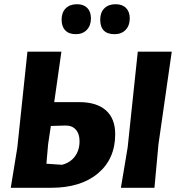

<svg xmlns="http://www.w3.org/2000/svg" viewBox="-20 -890 850 910"><path d="M345 -870Q376 -870 393.5 -852.5Q411 -835 411 -803Q411 -769 391.5 -748.5Q372 -728 339 -728Q307 -728 289.5 -746Q272 -764 272 -797Q272 -831 291.5 -850.5Q311 -870 345 -870ZM528 -870Q560 -870 577.5 -852Q595 -834 595 -803Q595 -769 575.5 -748.5Q556 -728 523 -728Q455 -728 455 -797Q455 -831 474.5 -850.5Q494 -870 528 -870ZM31 0 62 -190 110 -645H271L237 -406H355Q438 -406 482 -367Q526 -328 526 -254Q526 -137 444.5 -68.5Q363 0 223 0ZM794 -645 731 -206 712 0H553L585 -191L633 -645ZM208 -206 200 -114 274 -109Q313 -119 335 -148.5Q357 -178 357 -221Q357 -256 339 -276Q321 -296 288 -295L221 -293Z"/></svg>

Font: Alegreya Sans SC ExtraBold
Style: Italic
Weight: 800
Italic angle: -7°
Designer: Juan Pablo del Peral
Foundry: Huerta Tipografica
Version: Version 2.007